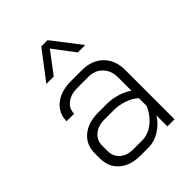

<svg xmlns="http://www.w3.org/2000/svg" viewBox="-211 -850 971 971"><g transform="rotate(-45 274.0 -364.5)"><path d="M65 -126V-164Q65 -225 108 -261Q151 -297 222 -297H287Q321 -297 357.5 -286Q394 -275 420 -256V-353Q420 -400 391 -430Q362 -460 316 -460H238Q191 -460 162 -438Q133 -416 133 -379H79Q79 -437 123 -472Q167 -507 238 -507H316Q387 -507 429.5 -465Q472 -423 472 -353V0H421V-78Q395 -38 357 -15Q319 8 280 8H219Q149 8 107 -28.5Q65 -65 65 -126ZM281 -40Q323 -40 361.5 -70Q400 -100 420 -149V-203Q398 -224 361.5 -237Q325 -250 287 -250H222Q175 -250 147 -226.5Q119 -203 119 -164V-126Q119 -87 146 -63.5Q173 -40 219 -40ZM256 -737H301L418 -585H365L279 -699L193 -585H140Z"/></g></svg>

Font: Bai Jamjuree Light
Style: Regular
Weight: 300
Designer: Katatrad Aksorn Co.,Ltd.
Foundry: Cadson Demak Co.,Ltd.
Version: Version 1.000; ttfautohint (v1.6)